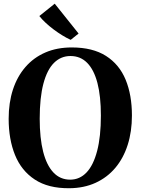

<svg xmlns="http://www.w3.org/2000/svg" viewBox="-20 -1010 763 1042"><path d="M356 11.5Q242 12.5 169 -35.5Q96 -83.5 61.5 -168.8Q27 -254 27 -365.5Q27 -452.5 50.2 -523.8Q73.5 -595 118 -646.2Q162.5 -697.5 225.8 -725Q289 -752.5 369.5 -752.5Q483 -752.5 555.2 -706.5Q627.5 -660.5 661.8 -577.5Q696 -494.5 696 -383Q696 -296 673 -223.8Q650 -151.5 605.8 -99Q561.5 -46.5 498.5 -17.8Q435.5 11 356 11.5ZM361 -35Q412.5 -35 449.8 -74.2Q487 -113.5 507.2 -191Q527.5 -268.5 527.5 -383Q527.5 -487.5 508.8 -559.5Q490 -631.5 453.2 -668.8Q416.5 -706 362.5 -706Q310.5 -706 273 -668.8Q235.5 -631.5 215.5 -555.8Q195.5 -480 195.5 -365.5Q195.5 -260.5 214.2 -186.8Q233 -113 269.8 -74Q306.5 -35 361 -35ZM363 -794Q341 -804 317.5 -818.5Q294 -833 271 -850.2Q248 -867.5 228 -886Q208 -904.5 193.5 -923L277 -990L406.5 -828L364 -794Z"/></svg>

Font: Merriweather 72pt
Style: Bold
Weight: 700
Version: Version 2.100